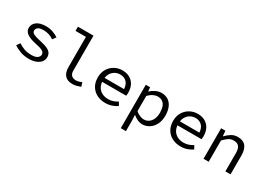

<svg xmlns="http://www.w3.org/2000/svg" viewBox="-15 -1578 3631 2649"><g transform="rotate(30 1800.0 -253.5)"><path d="M310.2 12Q239.3 12 177.4 -10.8Q115.5 -33.6 71.3 -64L109.2 -118.2Q151.1 -88.3 201.9 -70.2Q252.7 -52.1 320.3 -52.1Q381.8 -52.1 412.4 -74.8Q443 -97.5 443 -127.6Q443 -141.6 437.5 -153.9Q432 -166.3 416.6 -177.1Q401.3 -187.9 371.1 -197.8Q341 -207.6 291.3 -217.8Q196.5 -237.6 148.6 -271.8Q100.8 -305.9 100.8 -360.1Q100.8 -418.9 152 -458.5Q203.2 -498.1 303.4 -498.1Q358.6 -498.1 410.6 -479.7Q462.6 -461.3 498.8 -435.7L459.5 -383Q425.5 -406.6 383.8 -420.3Q342.2 -434 296.2 -434Q254.3 -434 229.8 -424.4Q205.4 -414.8 194.5 -398.8Q183.5 -382.8 183.5 -364.3Q183.5 -333.2 217.3 -315.8Q251 -298.4 325.5 -282.5Q406.1 -265.5 449.6 -244.8Q493 -224 509.4 -197.1Q525.8 -170.1 525.8 -132.5Q525.8 -93.1 500.9 -60.3Q476 -27.6 427.8 -7.8Q379.7 12 310.2 12Z M1006 12Q929 12 888 -32.5Q847 -77 847 -163V-645H681V-712H929V-157Q929 -104 955 -80Q981 -56 1024 -56Q1045 -56 1067 -61.5Q1089 -67 1116 -79L1137 -17Q1104 -5 1075 3.5Q1046 12 1006 12Z M1530 12Q1457 12 1397.5 -18Q1338 -48 1303 -105.5Q1268 -163 1268 -244Q1268 -323 1303 -380Q1338 -437 1394.5 -467.5Q1451 -498 1516 -498Q1586 -498 1635.5 -469.5Q1685 -441 1711.5 -390Q1738 -339 1738 -270Q1738 -256 1737 -243Q1736 -230 1734 -220H1323V-284H1685L1664 -261Q1664 -347 1624.5 -390Q1585 -433 1518 -433Q1473 -433 1434.5 -411Q1396 -389 1373 -347Q1350 -305 1350 -244Q1350 -181 1375 -139Q1400 -97 1443 -75.5Q1486 -54 1540 -54Q1584 -54 1619.5 -66.5Q1655 -79 1688 -100L1718 -46Q1682 -22 1635.5 -5Q1589 12 1530 12Z M1893.1 205.1V-486.1H1961L1968 -423.7H1970.7Q2004.8 -456 2049.5 -477Q2094.2 -498.1 2138.5 -498.1Q2204.6 -498.1 2249.2 -467.5Q2293.8 -437 2317.1 -381.3Q2340.3 -325.5 2340.3 -250.4Q2340.3 -167.6 2309.2 -109Q2278 -50.4 2228 -19.2Q2177.9 12 2119.1 12Q2085.8 12 2046.3 -4.5Q2006.7 -21 1973.9 -50.6H1971.1L1975.3 40.5V205.1ZM2105.3 -57.2Q2148.4 -57.2 2182.3 -80.3Q2216.2 -103.3 2235.8 -146.5Q2255.3 -189.7 2255.3 -249.7Q2255.3 -303.3 2241.1 -343.7Q2226.9 -384 2197 -406.5Q2167.1 -428.9 2118.1 -428.9Q2085.5 -428.9 2048.9 -411.4Q2012.3 -393.9 1975.3 -356.2V-114.1Q2009.7 -83.4 2045.2 -70.3Q2080.7 -57.2 2105.3 -57.2Z M2730 12Q2657 12 2597.5 -18Q2538 -48 2503 -105.5Q2468 -163 2468 -244Q2468 -323 2503 -380Q2538 -437 2594.5 -467.5Q2651 -498 2716 -498Q2786 -498 2835.5 -469.5Q2885 -441 2911.5 -390Q2938 -339 2938 -270Q2938 -256 2937 -243Q2936 -230 2934 -220H2523V-284H2885L2864 -261Q2864 -347 2824.5 -390Q2785 -433 2718 -433Q2673 -433 2634.5 -411Q2596 -389 2573 -347Q2550 -305 2550 -244Q2550 -181 2575 -139Q2600 -97 2643 -75.5Q2686 -54 2740 -54Q2784 -54 2819.5 -66.5Q2855 -79 2888 -100L2918 -46Q2882 -22 2835.5 -5Q2789 12 2730 12Z M3093.1 0V-486.1H3161L3168 -403.3H3172Q3210.2 -443.7 3254 -470.9Q3297.9 -498.1 3354.8 -498.1Q3440.9 -498.1 3482.1 -448Q3523.2 -397.8 3523.2 -301.7V0H3441V-291.1Q3441 -360.2 3414.9 -393.5Q3388.8 -426.7 3328.6 -426.7Q3285.7 -426.7 3251.9 -405Q3218.1 -383.3 3175.3 -339.4V0Z"/></g></svg>

Font: Source Code Pro ExtraLight
Style: Regular
Weight: 200
Monospace: yes
Designer: Paul D. Hunt, Teo Tuominen
Foundry: Adobe
Version: Version 1.026;hotconv 1.1.0;makeotfexe 2.6.0